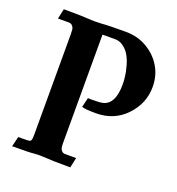

<svg xmlns="http://www.w3.org/2000/svg" viewBox="-110 -668 699 758"><g transform="rotate(20 239.5 -289.0)"><path d="M268.1 0.5Q190.9 0.5 152.8 -2.4Q145.5 -2.9 136.2 -2.9Q124.5 -2.9 116.2 -2Q98.6 0.5 23.9 0.5L34.2 -42H68.8Q81.5 -42 85.9 -45.7Q90.3 -49.3 90.3 -76.7V-494.1Q90.3 -516.1 86.9 -522.5Q79.6 -535.2 68.8 -535.2H21.5L30.8 -577.6Q108.4 -577.6 146.5 -574.7Q153.3 -574.2 163.1 -574.2Q176.3 -574.2 191.9 -575.2Q217.3 -577.6 291 -577.6Q341.3 -577.6 381.3 -554Q421.4 -530.3 443.4 -492.7Q465.3 -455.1 465.3 -409.2Q465.3 -339.8 415.8 -287.4Q366.2 -234.9 289.6 -234.9Q244.1 -234.9 230.5 -240.2L240.2 -280.3L256.8 -279.8Q293.5 -279.8 305.7 -283.7Q350.6 -297.4 350.6 -377.4Q350.6 -402.3 345.2 -430.7Q333.5 -486.8 310.8 -511.2Q288.1 -535.6 262.7 -535.6H208.5V-82.5Q208.5 -60.1 212.4 -53.7Q218.8 -42 230 -42H277.3Z"/></g></svg>

Font: Quaaykop
Style: Bold
Weight: 700
Designer: Tup Wanders
Foundry: Free font, DO NOT SELL
Version: Version 1.00;July 31, 2023;FontCreator 11.5.0.2430 64-bit